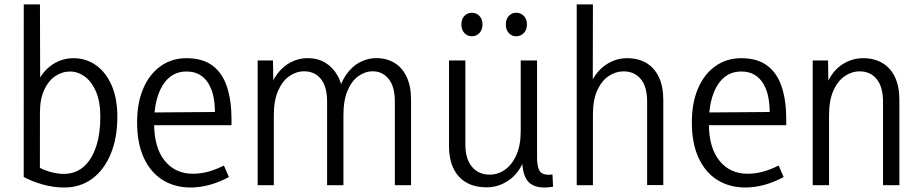

<svg xmlns="http://www.w3.org/2000/svg" viewBox="-20 -845 4209 876"><path d="M273.2 10.5Q223.8 10.5 174.5 -3.4Q125.3 -17.4 88.2 -37.6L88.4 -825H162.3L163.4 -423.2H131.9Q159.2 -504.1 207.3 -541.8Q255.5 -579.5 315.3 -579.5Q372.3 -579.5 417.5 -547.7Q462.7 -516 489 -456.4Q515.4 -396.8 515.4 -311.8Q515.4 -215.6 485.2 -142.7Q455 -69.8 400.6 -29.6Q346.2 10.5 273.2 10.5ZM270.2 -51.6Q324.4 -51.6 361.6 -84.2Q398.7 -116.8 418.3 -175.5Q437.8 -234.2 437.8 -311.3Q437.8 -381 417.9 -427.2Q398 -473.3 366.4 -496Q334.8 -518.7 299.9 -518.7Q263.4 -518.7 232.1 -497.6Q200.8 -476.5 181.6 -435Q162.3 -393.5 162.3 -331.6L162 -79.1Q189 -65.4 218 -58.5Q247 -51.6 270.2 -51.6Z M849.7 10.5Q777.2 10.5 722 -23.9Q666.9 -58.3 636.2 -124.8Q605.5 -191.3 605.5 -286.7Q605.5 -375.9 633.8 -441.6Q662.1 -507.3 713.1 -543.4Q764 -579.5 830.6 -579.5Q905.2 -579.5 950.6 -544.9Q996 -510.2 1016.1 -447.4Q1036.2 -384.6 1036.2 -301.6V-273.7H647.5L648 -331.7L960.6 -334Q960.6 -369 954.3 -402Q947.9 -434.9 932.6 -461.4Q917.3 -488 892.4 -503.4Q867.6 -518.8 830.3 -518.8Q761.1 -518.8 722.1 -455.5Q683.1 -392.2 683.1 -283.8Q683.1 -171.2 731.4 -111.8Q779.7 -52.3 859.1 -52.3Q894.7 -52.3 929.2 -61.5Q963.8 -70.7 1001.6 -89.8L1024.5 -37.2Q979.8 -13.3 935.6 -1.4Q891.4 10.5 849.7 10.5Z M1855.4 0H1781.5V-381.4Q1781.5 -449.5 1753.4 -484.6Q1725.2 -519.7 1680.6 -519.7Q1646 -519.7 1615.4 -497.9Q1584.7 -476 1565.8 -431.6Q1546.9 -387.2 1546.9 -320.6V0H1472.4V-381.4Q1472.4 -449.5 1444.1 -484.6Q1415.8 -519.7 1367.8 -519.7Q1332.4 -519.7 1300.6 -497.9Q1268.8 -476 1249.1 -431.6Q1229.3 -387.2 1229.3 -320.6V0H1155.5V-569H1225.5L1227.9 -416H1202.9Q1217.2 -470.8 1244.4 -507Q1271.6 -543.3 1307.7 -561.5Q1343.9 -579.8 1383.2 -579.8Q1429.1 -579.8 1463.6 -559.2Q1498.2 -538.5 1519.8 -500.7Q1541.3 -462.9 1545.5 -410H1519.2Q1533.5 -467.9 1560.4 -505.6Q1587.3 -543.3 1622.6 -561.5Q1658 -579.8 1696.4 -579.8Q1744.1 -579.8 1779.9 -558Q1815.7 -536.2 1835.5 -493.9Q1855.4 -451.6 1855.4 -389.6Z M2362.5 -119.8H2373.3Q2348.1 -54.5 2301.3 -22.4Q2254.4 9.7 2200.7 9.7Q2118.6 9.7 2073.6 -39.5Q2028.6 -88.7 2028.6 -179.4V-569H2103.2V-186.3Q2103.2 -120.2 2133.2 -84.2Q2163.2 -48.2 2213.9 -48.2Q2252.4 -48.2 2284.7 -71.3Q2317.1 -94.5 2336.4 -138.8Q2355.8 -183.1 2355.8 -246.6V-569H2430.3V-126.5Q2430.3 -86.3 2441.1 -66.9Q2451.9 -47.6 2483.3 -47.6Q2487.3 -47.6 2491.6 -48Q2496 -48.3 2500.7 -49.3L2503.3 6.8Q2493 8.7 2483.4 9.6Q2473.7 10.5 2464.8 10.5Q2410.8 10.5 2386.6 -20.3Q2362.5 -51.2 2362.5 -119.8ZM2133.2 -679.5Q2112.1 -679.5 2098.5 -694.4Q2085 -709.3 2085 -733.4Q2085 -757.6 2098.7 -772.2Q2112.4 -786.8 2133.5 -786.8Q2153.5 -786.8 2167.4 -772.2Q2181.4 -757.6 2181.4 -733.4Q2181.4 -709.3 2167.3 -694.4Q2153.2 -679.5 2133.2 -679.5ZM2334.7 -679.5Q2314.7 -679.5 2301.3 -694.4Q2287.8 -709.3 2287.8 -733.4Q2287.8 -757.6 2301.4 -772.2Q2315 -786.8 2335 -786.8Q2356.1 -786.8 2370.2 -772.2Q2384.2 -757.6 2384.2 -733.4Q2384.2 -709.3 2370 -694.4Q2355.8 -679.5 2334.7 -679.5Z M2932.5 -0.7V-382.4Q2932.5 -449.8 2903.3 -484.6Q2874 -519.4 2824.8 -519.4Q2788.7 -519.4 2756.7 -497.8Q2724.7 -476.2 2704.9 -432.5Q2685.2 -388.8 2685.2 -323V0H2611.3V-825H2685.2L2684.4 -415.4H2657.8Q2680.1 -498.2 2730.2 -538.9Q2780.2 -579.5 2840.8 -579.5Q2892.1 -579.5 2928.9 -557.7Q2965.6 -536 2986 -493.5Q3006.3 -451 3006.3 -388.5V-0.7Z M3380.7 10.5Q3308.2 10.5 3253 -23.9Q3197.9 -58.3 3167.2 -124.8Q3136.5 -191.3 3136.5 -286.7Q3136.5 -375.9 3164.8 -441.6Q3193.1 -507.3 3244.1 -543.4Q3295 -579.5 3361.6 -579.5Q3436.2 -579.5 3481.6 -544.9Q3527 -510.2 3547.1 -447.4Q3567.2 -384.6 3567.2 -301.6V-273.7H3178.5L3179 -331.7L3491.6 -334Q3491.6 -369 3485.3 -402Q3478.9 -434.9 3463.6 -461.4Q3448.3 -488 3423.4 -503.4Q3398.6 -518.8 3361.3 -518.8Q3292.1 -518.8 3253.1 -455.5Q3214.1 -392.2 3214.1 -283.8Q3214.1 -171.2 3262.4 -111.8Q3310.7 -52.3 3390.1 -52.3Q3425.7 -52.3 3460.2 -61.5Q3494.8 -70.7 3532.6 -89.8L3555.5 -37.2Q3510.8 -13.3 3466.6 -1.4Q3422.4 10.5 3380.7 10.5Z M4008.8 0V-381.1Q4008.8 -448.1 3980.1 -483.8Q3951.5 -519.4 3902.2 -519.4Q3866.1 -519.4 3834 -497.4Q3801.8 -475.5 3782.2 -431.1Q3762.5 -386.7 3762.5 -319.5V0H3687.9V-569H3757.9L3760.3 -416H3736.6Q3758.9 -499.9 3807.7 -539.7Q3856.4 -579.5 3918.1 -579.5Q3968.4 -579.5 4005.5 -557.7Q4042.7 -536 4063 -493.8Q4083.4 -451.6 4083.4 -389.6V0Z"/></svg>

Font: Yaldevi ExtraLight
Style: Regular
Weight: 200
Designer: Sol Matas, Rajitha Manaperi, Kosala Senevirathne
Foundry: Mooniak
Version: Version 1.100